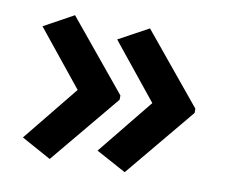

<svg xmlns="http://www.w3.org/2000/svg" viewBox="-57 -561 688 580"><g transform="rotate(10 287.0 -270.5)"><path d="M536 -263 359 -50 267 -100 405 -270 267 -441 359 -491 536 -276ZM306 -263 129 -50 38 -100 176 -270 38 -441 129 -491 306 -276Z"/></g></svg>

Font: Noto Sans Meetei Mayek SemiBold
Style: Regular
Weight: 600
Designer: Monotype Design Team and Neelakash Kshetrimayum
Foundry: Monotype Imaging Inc.
Version: Version 2.002; ttfautohint (v1.8.4.7-5d5b)